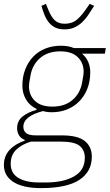

<svg xmlns="http://www.w3.org/2000/svg" viewBox="-27 -755 564 987"><path d="M445 50Q445 128 380.5 170Q316 212 184 212Q91 212 42 180.5Q-7 149 -7 93Q-7 48 21.5 16.5Q50 -15 100 -32V-36Q81 -43 71 -59Q61 -75 61 -96Q61 -134 89.5 -156.5Q118 -179 160 -190L161 -195Q125 -212 106.5 -244Q88 -276 88 -314Q88 -361 103 -399Q118 -437 144 -464Q170 -491 206.5 -505.5Q243 -520 286 -520Q324 -520 353 -508H517L512 -479H395Q416 -461 426.5 -436.5Q437 -412 437 -384Q437 -337 422 -299Q407 -261 380.5 -234Q354 -207 318 -192.5Q282 -178 239 -178Q215 -178 194 -184Q93 -158 93 -103Q93 -84 106.5 -71.5Q120 -59 158 -59H292Q373 -59 409 -30Q445 -1 445 50ZM242 -207Q306 -207 345.5 -241Q385 -275 395 -330Q400 -356 401.5 -367.5Q403 -379 403 -386Q403 -432 372.5 -461.5Q342 -491 283 -491Q219 -491 179.5 -457Q140 -423 130 -368Q125 -342 123.5 -330.5Q122 -319 122 -312Q122 -266 152.5 -236.5Q183 -207 242 -207ZM409 56Q409 16 382 -5.5Q355 -27 287 -27H132Q85 -13 56.5 14.5Q28 42 28 87Q28 136 67.5 159.5Q107 183 173 183H209Q299 183 354 151.5Q409 120 409 56ZM305 -604Q277 -604 258 -613Q239 -622 225.5 -638Q212 -654 202.5 -676.5Q193 -699 186 -725L209 -735L223 -701Q238 -665 256.5 -649Q275 -633 305 -633Q338 -633 360.5 -648Q383 -663 411 -702L434 -735L457 -725Q441 -699 426 -677Q411 -655 393.5 -639Q376 -623 354.5 -613.5Q333 -604 305 -604Z"/></svg>

Font: IBM Plex Sans ExtLt
Style: Italic
Weight: 200
Italic angle: -11°
Designer: Mike Abbink, Paul van der Laan, Pieter van Rosmalen
Foundry: Bold Monday
Version: Version 3.005